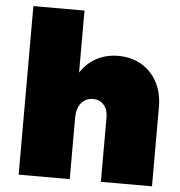

<svg xmlns="http://www.w3.org/2000/svg" viewBox="-53 -792 791 842"><g transform="rotate(5 343.0 -371.0)"><path d="M647 -349V0H422V-284Q422 -318 404 -338.5Q386 -359 357 -359Q324 -359 304.5 -335Q285 -311 285 -271V0H60V-742H285V-469Q313 -512 355.5 -534.5Q398 -557 451 -557Q508 -557 552.5 -531Q597 -505 622 -458Q647 -411 647 -349Z"/></g></svg>

Font: Argentum Sans Black
Style: Regular
Weight: 900
Designer: Julieta Ulanovsky (Modified by Cristiano Sobral)
Foundry: Julieta Ulanovsky
Version: Version 1.000; ttfautohint (v1.5.65-e2d9)